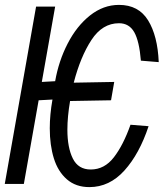

<svg xmlns="http://www.w3.org/2000/svg" viewBox="-30 -752 670 785"><path d="M173.5 -227.5Q173.5 -283 184.5 -345L128 -342L67.5 0H-10.5L117.5 -725H195.5L141 -417L195.5 -420Q210 -503 246.8 -574.2Q283.5 -645.5 338 -688.8Q392.5 -732 456.5 -732Q536.5 -732 575.5 -668.8Q614.5 -605.5 619 -498L546 -504Q539.5 -584 518.8 -620.5Q498 -657 456.5 -657Q388.5 -657 343.8 -588.5Q299 -520 271.5 -414L437 -417L424 -342L256.5 -339Q245.5 -274.5 245.5 -221.5Q245.5 -148.5 267.8 -103.8Q290 -59 341 -59Q397 -59 435.5 -108.8Q474 -158.5 503.5 -242L577.5 -236Q540 -123 478.8 -55Q417.5 13 335.5 13Q280 13 243.5 -18.8Q207 -50.5 190.2 -104.5Q173.5 -158.5 173.5 -227.5Z"/></svg>

Font: JuliaMono
Style: Italic
Weight: 400
Italic angle: -9°
Monospace: yes
Designer: cormullion
Foundry: corm
Version: Version 0.057; ttfautohint (v1.8.4)